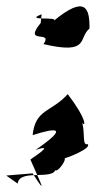

<svg xmlns="http://www.w3.org/2000/svg" viewBox="-33 -457 310 618"><path d="M232 -61C242 -47 248 -72 185 -154C132 -95 81 -107 72 -22C153 -48 187 -47 81 26C154 1 61 57 65 57C102 141 119 174 72 101L-13 108L24 134C29 80 164 134 144 73C133 133 206 28 161 56C184 53 264 19 249 7C223 14 256 -64 204 -104ZM98 -383C39 -311 140 -362 107 -315C257 -280 218 -335 255 -365C256 -431 242 -474 140 -390C159 -405 41 -388 101 -411Z"/></svg>

Font: Charger Distortion
Style: 2
Weight: 400
Designer: Jasper
Foundry: Cannot Into Space Fonts
Version: Version 0.98